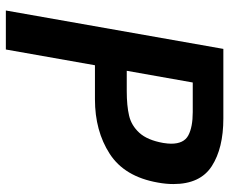

<svg xmlns="http://www.w3.org/2000/svg" viewBox="-82 -682 765 640"><g transform="rotate(90 300.0 -362.5)"><path d="M143.5 -725H375.5Q474.5 -725 534.2 -686.5Q594 -648 594 -558.5Q594 -533.5 589 -506.5Q569.5 -395.5 493.2 -346.2Q417 -297 311.5 -297H198L145.5 0H15.5ZM457 -524.5Q459.5 -541 459.5 -551Q459.5 -593.5 431.8 -608.2Q404 -623 354 -623H255.5L216.5 -403H284Q333 -403 366 -410.8Q399 -418.5 423.2 -445Q447.5 -471.5 457 -524.5Z"/></g></svg>

Font: JuliaMono BoldItalic
Style: Regular
Weight: 700
Italic angle: -9°
Monospace: yes
Designer: cormullion
Foundry: corm
Version: Version 0.049; ttfautohint (v1.8.4)